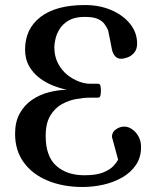

<svg xmlns="http://www.w3.org/2000/svg" viewBox="-20 -726 621 759"><path d="M307.1 13.2Q229 13.2 168.5 -12Q107.9 -37.1 73.7 -84.2Q39.6 -131.3 39.6 -197.3Q39.6 -244.1 57.9 -277.3Q76.2 -310.5 106.2 -331.1Q136.2 -351.6 172.6 -361.1Q209 -370.6 244.6 -371.1Q218.3 -376.5 189.2 -387.9Q160.2 -399.4 135.3 -418.5Q110.4 -437.5 94.7 -465.1Q79.1 -492.7 79.1 -530.3Q79.1 -611.8 140.1 -658.9Q201.2 -706.1 315.9 -706.1Q373.5 -706.1 420.2 -686Q466.8 -666 494.4 -631.6Q522 -597.2 522 -553.7Q522 -530.8 510.5 -517.6Q499 -504.4 484.1 -499Q469.2 -493.7 458.5 -493.7Q443.8 -493.7 434.8 -504.2Q425.8 -514.6 422.4 -530.8Q419.4 -545.4 415.5 -566.4Q411.6 -587.4 407.2 -606.9Q401.4 -619.6 392.8 -631.3Q384.3 -643.1 366.7 -651.1Q349.1 -659.2 314.5 -659.2Q275.9 -659.2 252 -645.3Q228 -631.3 215.6 -611.1Q203.1 -590.8 199 -571Q194.8 -551.3 194.8 -540Q194.8 -503.4 209 -476.1Q223.1 -448.7 245.1 -430.9Q267.1 -413.1 291 -404.1Q314.9 -395 334.5 -395H366.2Q376 -395 377.4 -385.5Q378.9 -376 378.9 -367.2Q378.9 -358.4 377.2 -349.1Q375.5 -339.8 366.2 -339.8H333Q311 -339.8 282 -334.7Q252.9 -329.6 225.3 -314.7Q197.8 -299.8 179.2 -269.5Q160.6 -239.3 160.6 -188.5Q160.6 -107.9 202.4 -70.6Q244.1 -33.2 313.5 -33.2Q359.9 -33.2 387 -43.9Q414.1 -54.7 427.7 -69.1Q441.4 -83.5 446.8 -95.2L422.4 -185.5Q422.9 -204.1 438.5 -214.8Q454.1 -225.6 471.7 -225.6Q486.8 -225.6 502 -215.3Q517.1 -205.1 527.3 -187Q537.6 -168.9 537.6 -145Q537.6 -103.5 517.1 -73.5Q496.6 -43.5 462.6 -24.2Q428.7 -4.9 387.9 4.2Q347.2 13.2 307.1 13.2Z"/></svg>

Font: Gelasio Medium
Style: Regular
Weight: 500
Designer: Eben Sorkin
Foundry: Eben Sorkin
Version: Version 1.008